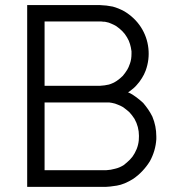

<svg xmlns="http://www.w3.org/2000/svg" viewBox="-20 -727 678 755"><path d="M483.4 -364.3Q501 -356.4 514.6 -345.7Q529.3 -335 543 -322.3Q553.7 -309.6 562.5 -296.9Q571.3 -284.2 579.1 -268.6Q594.7 -231.4 594.7 -190.4Q594.7 -185.5 594.7 -179.7Q591.8 -133.8 569.3 -92.8Q556.6 -72.3 540 -54.7Q524.4 -38.1 504.9 -24.4Q469.7 -2 439.5 2.9Q408.2 7.8 396.5 7.8Q360.4 7.8 323.2 7.8Q287.1 7.8 251 7.8Q226.6 7.8 202.1 7.8Q178.7 7.8 154.3 7.8Q137.7 7.8 121.1 7.8Q103.5 7.8 86.9 7.8Q86.9 5.9 86.9 3.9Q86.9 2 86.9 0Q86.9 -80.1 86.9 -159.2Q86.9 -238.3 86.9 -318.4Q86.9 -373 86.9 -427.7Q86.9 -482.4 86.9 -537.1Q86.9 -579.1 86.9 -622.1Q86.9 -665 86.9 -707Q88.9 -707 90.8 -707Q92.8 -707 94.7 -707Q126 -707 158.2 -707Q189.5 -707 221.7 -707Q243.2 -707 264.6 -707Q287.1 -707 308.6 -707Q309.6 -707 348.6 -707Q388.7 -707 373 -707Q399.4 -706.1 422.9 -701.2Q445.3 -695.3 468.8 -682.6Q488.3 -670.9 504.9 -655.3Q521.5 -639.6 534.2 -620.1Q558.6 -582 563.5 -537.1Q568.4 -492.2 552.7 -449.2Q546.9 -433.6 538.1 -419.9Q529.3 -405.3 517.6 -392.6Q511.7 -385.7 504.9 -379.9Q498 -374 490.2 -368.2Q488.3 -367.2 487.3 -366.2Q485.4 -365.2 483.4 -364.3ZM373 -389.6Q391.6 -390.6 408.2 -394.5Q424.8 -399.4 439.5 -409.2Q452.1 -418 462.9 -428.7Q472.7 -440.4 480.5 -453.1Q485.4 -460.9 491.2 -477.5Q497.1 -494.1 497.1 -515.6Q497.1 -518.6 497.1 -520.5Q497.1 -523.4 497.1 -525.4Q495.1 -541 491.2 -553.7Q487.3 -567.4 479.5 -580.1Q471.7 -593.8 460.9 -604.5Q450.2 -615.2 437.5 -624Q427.7 -629.9 418 -633.8Q408.2 -638.7 396.5 -640.6Q394.5 -640.6 391.6 -641.6Q388.7 -641.6 386.7 -641.6Q382.8 -642.6 377.9 -642.6Q374 -642.6 373 -642.6Q360.4 -642.6 346.7 -642.6Q334 -642.6 320.3 -642.6Q302.7 -642.6 285.2 -642.6Q267.6 -642.6 250 -642.6Q226.6 -642.6 203.1 -642.6Q178.7 -642.6 155.3 -642.6Q155.3 -628.9 155.3 -615.2Q155.3 -601.6 155.3 -587.9Q155.3 -566.4 155.3 -545.9Q155.3 -524.4 155.3 -503.9Q155.3 -475.6 155.3 -446.3Q155.3 -418 155.3 -389.6Q166 -389.6 177.7 -389.6Q188.5 -389.6 200.2 -389.6Q217.8 -389.6 235.4 -389.6Q252.9 -389.6 270.5 -389.6Q288.1 -389.6 305.7 -389.6Q323.2 -389.6 340.8 -389.6Q361.3 -389.6 365.2 -389.6Q370.1 -389.6 373 -389.6ZM155.3 -324.2Q155.3 -309.6 155.3 -294.9Q155.3 -281.2 155.3 -266.6Q155.3 -244.1 155.3 -222.7Q155.3 -200.2 155.3 -178.7Q155.3 -148.4 155.3 -118.2Q155.3 -87.9 155.3 -57.6Q168 -57.6 180.7 -57.6Q193.4 -57.6 206.1 -57.6Q224.6 -57.6 244.1 -57.6Q263.7 -57.6 283.2 -57.6Q302.7 -57.6 322.3 -57.6Q341.8 -57.6 361.3 -57.6Q373 -57.6 384.8 -57.6Q396.5 -57.6 396.5 -57.6Q416 -58.6 432.6 -63.5Q450.2 -67.4 466.8 -78.1Q479.5 -87.9 491.2 -99.6Q502 -110.4 509.8 -125Q527.3 -156.2 526.4 -192.4Q526.4 -228.5 508.8 -259.8Q500 -273.4 489.3 -285.2Q477.5 -295.9 463.9 -305.7Q454.1 -311.5 443.4 -315.4Q432.6 -320.3 420.9 -322.3Q418.9 -322.3 416 -323.2Q412.1 -323.2 410.2 -324.2Q403.3 -324.2 400.4 -324.2Q397.5 -324.2 396.5 -324.2Q380.9 -324.2 366.2 -324.2Q350.6 -324.2 335.9 -324.2Q314.5 -324.2 293.9 -324.2Q273.4 -324.2 252 -324.2Q233.4 -324.2 214.8 -324.2Q195.3 -324.2 176.8 -324.2Q170.9 -324.2 166 -324.2Q160.2 -324.2 155.3 -324.2Z"/></svg>

Font: LeFont
Style: Light
Weight: 300
Designer: Leryon MEDIA
Version: Version 1.0